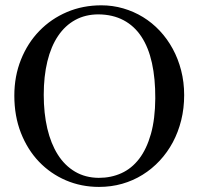

<svg xmlns="http://www.w3.org/2000/svg" viewBox="-20 -698 762 733"><path d="M572.8 -322.3Q573.2 -397.9 560.1 -457.5Q546.9 -517.1 519.8 -558.1Q492.7 -599.1 451.7 -620.8Q410.6 -642.6 356 -643.1Q306.2 -643.1 267.3 -621.8Q228.5 -600.6 201.7 -560.8Q174.8 -521 160.9 -463.9Q147 -406.7 147 -335.9Q147 -265.6 160.6 -207.5Q174.3 -149.4 200.7 -107.7Q227.1 -65.9 266.4 -42.7Q305.7 -19.5 356.9 -19Q404.3 -19 443.6 -36.9Q482.9 -54.7 511.5 -92Q540 -129.4 556.2 -186.8Q572.3 -244.1 572.8 -322.3ZM683.1 -335Q683.1 -284.7 671.9 -239.3Q660.6 -193.8 639.9 -155Q619.1 -116.2 589.8 -84.7Q560.5 -53.2 524.4 -30.8Q488.3 -8.3 446.3 3.7Q404.3 15.6 357.9 15.6Q290.5 15.6 231.7 -9.5Q172.9 -34.7 128.9 -80.6Q85 -126.5 59.8 -190.7Q34.7 -254.9 34.7 -333Q34.7 -407.2 60.1 -470.5Q85.4 -533.7 130.1 -579.8Q174.8 -626 235.4 -651.9Q295.9 -677.7 366.7 -677.7Q410.2 -677.7 450.4 -666Q490.7 -654.3 525.9 -632.8Q561 -611.3 589.8 -580.6Q618.7 -549.8 639.4 -511.7Q660.2 -473.6 671.6 -429Q683.1 -384.3 683.1 -335Z"/></svg>

Font: Doulos SIL Compact
Style: Regular
Weight: 400
Designer: Walt Agee, Victor Gaultney, Peter Martin, Debbi Hosken
Foundry: SIL International
Version: Version 4.110; 2011; Maintenance release ; LnSpcTght